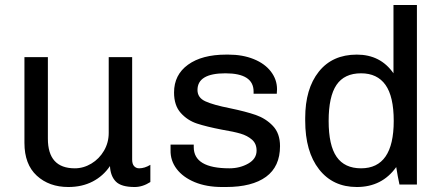

<svg xmlns="http://www.w3.org/2000/svg" viewBox="-20 -740 1775 770"><path d="M510 -100Q510 -82 518 -73.5Q526 -65 538 -65Q560 -65 583 -79V-10Q552 10 520 10Q466 10 444.5 -12Q423 -34 421 -74Q394 -34 351.5 -12Q309 10 254 10Q177 10 127.5 -35.5Q78 -81 78 -167V-511H172V-184Q172 -65 280 -65Q315 -65 346.5 -84Q378 -103 397 -135.5Q416 -168 416 -207V-511H510Z M1091 -382 1090 -364H997V-373Q997 -446 884 -446Q772 -446 772 -379Q772 -348 804 -333.5Q836 -319 902 -306Q965 -293 1005.5 -279Q1046 -265 1074.5 -235Q1103 -205 1103 -154Q1103 -72 1047 -31Q991 10 886 10H871Q808 10 761 -9.5Q714 -29 688.5 -62.5Q663 -96 664 -138V-160H757V-150Q757 -65 900 -65Q942 -65 975.5 -84Q1009 -103 1009 -136Q1009 -164 990.5 -180Q972 -196 945 -204Q918 -212 870 -220Q808 -232 770 -244.5Q732 -257 705 -287Q678 -317 678 -369Q678 -440 734 -480.5Q790 -521 887 -521H896Q953 -521 997.5 -503Q1042 -485 1066.5 -453Q1091 -421 1091 -382Z M1652 0H1582Q1575 -32 1569 -70Q1512 10 1411 10Q1315 10 1259.5 -61Q1204 -132 1204 -256V-267Q1204 -384 1258.5 -452.5Q1313 -521 1411 -521Q1506 -521 1558 -446V-720H1652ZM1298 -255Q1298 -157 1330 -111Q1362 -65 1428 -65Q1559 -65 1559 -255Q1559 -353 1526 -399.5Q1493 -446 1428 -446Q1361 -446 1329.5 -399.5Q1298 -353 1298 -255Z"/></svg>

Font: Chivo
Style: Regular
Weight: 400
Designer: Hector Gatti
Foundry: Omnibus-Type
Version: Version 1.006; ttfautohint (v1.4.1)